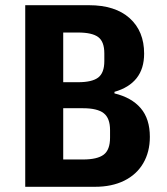

<svg xmlns="http://www.w3.org/2000/svg" viewBox="-20 -718 640 738"><path d="M77 -698H322Q423 -698 478.5 -648Q534 -598 534 -512Q534 -454 505 -417.5Q476 -381 420 -365V-359Q486 -343 521 -302Q556 -261 556 -192Q556 -134 530.5 -90.5Q505 -47 457.5 -23.5Q410 0 345 0H77ZM299 -105Q354 -105 378.5 -123.5Q403 -142 403 -189V-218Q403 -264 378.5 -283Q354 -302 299 -302H223V-105ZM280 -402Q334 -402 357.5 -420Q381 -438 381 -483V-513Q381 -558 357.5 -575.5Q334 -593 280 -593H223V-402Z"/></svg>

Font: iA Writer Duo V
Style: Regular
Weight: 400
Designer: Mike Abbink, Paul van der Laan, Pieter van Rosmalen, Oliver Reichenstein
Foundry: Information Architects Inc.
Version: Version 2.000